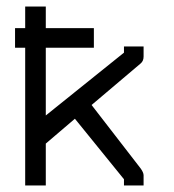

<svg xmlns="http://www.w3.org/2000/svg" viewBox="-20 -616 532 587"><path d="M120 -177V-49H57V-470H26V-500V-530H57V-596H120V-530H267V-500V-470H120V-263L359 -455V-474H419V-443Q419 -429.5 410 -422L260 -295L410 -101Q419 -88.5 419 -80V-49H359V-68L209 -253Z"/></svg>

Font: IBM 3270 Semi-Condensed
Style: Condensed
Weight: 400
Monospace: yes
Version: Version 2.3.1